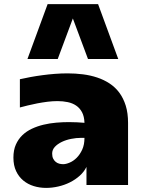

<svg xmlns="http://www.w3.org/2000/svg" viewBox="-20 -895 705 929"><path d="M203.1 14.2Q171.9 14.2 143.3 5.4Q114.7 -3.4 92.8 -21.5Q70.8 -39.6 57.9 -67.1Q44.9 -94.7 44.9 -132.3Q44.9 -168.5 56.6 -195.1Q68.4 -221.7 88.1 -240.7Q107.9 -259.8 134.5 -272.2Q161.1 -284.7 190.9 -291.7Q220.7 -298.8 252.2 -301.5Q283.7 -304.2 313.5 -304.2Q334 -304.2 353 -303.2Q372.1 -302.2 388.7 -300.8Q387.7 -331.5 377 -351.8Q366.2 -372.1 348.6 -384Q331.1 -396 307.6 -400.9Q284.2 -405.8 258.3 -405.8Q234.4 -405.8 209.2 -402.6Q184.1 -399.4 160.2 -394.8Q136.2 -390.1 114.5 -384.8Q92.8 -379.4 76.2 -375V-511.7Q100.1 -517.1 127.7 -522.2Q155.3 -527.3 185.1 -531.2Q214.8 -535.2 245.8 -537.6Q276.9 -540 307.1 -540Q344.7 -540 381.1 -535.4Q417.5 -530.8 450 -520Q482.4 -509.3 510 -491.2Q537.6 -473.1 557.4 -446.5Q577.1 -419.9 588.4 -383.8Q599.6 -347.7 599.6 -300.3V0H398.4V-87.4Q386.7 -63.5 365.7 -44.7Q344.7 -25.9 318.4 -12.7Q292 0.5 262.2 7.3Q232.4 14.2 203.1 14.2ZM285.6 -100.6Q299.3 -100.6 317.1 -108.2Q335 -115.7 350.8 -131.3Q366.7 -147 377.7 -170.9Q388.7 -194.8 388.7 -228H372.6Q349.1 -228 324.5 -223.1Q299.8 -218.3 279.3 -208.5Q258.8 -198.7 245.6 -184.6Q232.4 -170.4 232.4 -151.9Q232.4 -137.2 237.3 -127.4Q242.2 -117.7 249.8 -111.6Q257.3 -105.5 266.8 -103Q276.4 -100.6 285.6 -100.6ZM405.8 -609.4 332.5 -805.7 259.3 -609.4H112.8L210.4 -875H454.6L552.2 -609.4Z"/></svg>

Font: Candal
Style: Regular
Weight: 400
Designer: vernon adams
Foundry: vernon adams
Version: Version 1.000